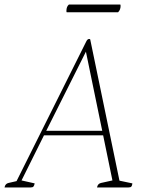

<svg xmlns="http://www.w3.org/2000/svg" viewBox="-51 -827 640 847"><path d="M-31 0Q-28 -17 -13 -20L22 -28L330 -645Q335 -655 342 -655Q347 -655 347 -653L476 -30L533 -18Q532 -8 528.5 -4Q525 0 515 0H377Q380 -17 395 -20L445 -31L404 -230H143L44 -31L102 -18Q100 -8 96.5 -4Q93 0 83 0ZM153 -250H400L328 -599ZM470 -773H243Q242 -775 242 -779Q242 -798 253 -807H480Q480 -806 480.5 -804.5Q481 -803 481 -801Q481 -784 470 -773Z"/></svg>

Font: Petrona Thin
Style: Italic
Weight: 100
Italic angle: -9°
Designer: Ringo R. Seeber
Foundry: Ringo R. Seeber
Version: Version 2.001; ttfautohint (v1.8.3)